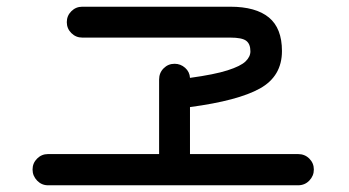

<svg xmlns="http://www.w3.org/2000/svg" viewBox="-20 -665 1040 572"><path d="M123 -113Q104 -113 90.5 -127Q77 -141 77 -160Q77 -179 90.5 -192.5Q104 -206 123 -206H454V-428Q454 -448 467.5 -461.5Q481 -475 500 -475Q518 -475 531.5 -463Q545 -451 546 -433Q619 -443 658 -455.5Q697 -468 711.5 -482Q726 -496 726 -512Q726 -534 713.5 -543.5Q701 -553 666 -553H225Q206 -553 192.5 -566.5Q179 -580 179 -599Q179 -618 192.5 -631.5Q206 -645 225 -645H666Q742 -645 781 -613Q820 -581 820 -513Q820 -438 754.5 -401.5Q689 -365 546 -346V-206H868Q888 -206 901.5 -192.5Q915 -179 915 -160Q915 -141 901.5 -127Q888 -113 868 -113Z"/></svg>

Font: Zen Maru Gothic Medium
Style: Regular
Weight: 500
Designer: Yoshimichi Ohira
Foundry: Positype
Version: Version 1.001